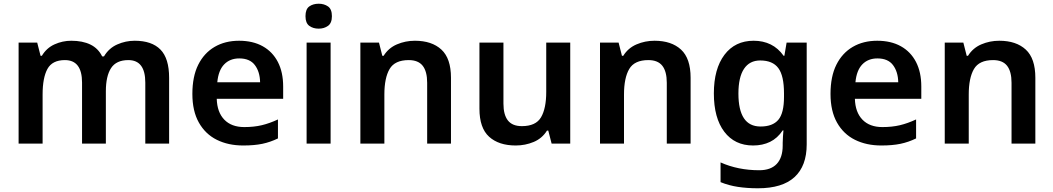

<svg xmlns="http://www.w3.org/2000/svg" viewBox="-20 -772 5662 1032"><path d="M704 -553Q796 -553 842.5 -505.5Q889 -458 889 -354V0H761V-328Q761 -449 670 -449Q605 -449 577 -406Q549 -363 549 -281V0H421V-328Q421 -449 329 -449Q261 -449 235 -401.5Q209 -354 209 -264V0H80V-543H180L198 -472H205Q230 -514 273 -533.5Q316 -553 363 -553Q424 -553 466 -532.5Q508 -512 529 -469H539Q565 -513 610 -533Q655 -553 704 -553Z M1265 -553Q1339 -553 1392 -523.5Q1445 -494 1473.5 -439Q1502 -384 1502 -307V-241H1145Q1147 -169 1185.5 -129Q1224 -89 1293 -89Q1345 -89 1387 -99Q1429 -109 1474 -130V-28Q1433 -8 1390 1Q1347 10 1287 10Q1207 10 1145.5 -20.5Q1084 -51 1049 -113Q1014 -175 1014 -267Q1014 -361 1045.5 -424Q1077 -487 1133.5 -520Q1190 -553 1265 -553ZM1266 -458Q1216 -458 1185 -426Q1154 -394 1148 -330H1378Q1377 -386 1350 -422Q1323 -458 1266 -458Z M1757 -543V0H1628V-543ZM1693 -752Q1722 -752 1743 -737.5Q1764 -723 1764 -685Q1764 -648 1743 -633Q1722 -618 1693 -618Q1663 -618 1642.5 -633Q1622 -648 1622 -685Q1622 -723 1642.5 -737.5Q1663 -752 1693 -752Z M2210 -553Q2301 -553 2352.5 -505.5Q2404 -458 2404 -354V0H2276V-327Q2276 -388 2252 -418.5Q2228 -449 2177 -449Q2102 -449 2074 -401Q2046 -353 2046 -264V0H1917V-543H2017L2035 -472H2042Q2068 -514 2113.5 -533.5Q2159 -553 2210 -553Z M3045 -543V0H2945L2927 -70H2920Q2894 -28 2848.5 -9Q2803 10 2752 10Q2661 10 2609 -37Q2557 -84 2557 -188V-543H2686V-215Q2686 -155 2710 -124.5Q2734 -94 2785 -94Q2860 -94 2888 -141.5Q2916 -189 2916 -278V-543Z M3498 -553Q3589 -553 3640.5 -505.5Q3692 -458 3692 -354V0H3564V-327Q3564 -388 3540 -418.5Q3516 -449 3465 -449Q3390 -449 3362 -401Q3334 -353 3334 -264V0H3205V-543H3305L3323 -472H3330Q3356 -514 3401.5 -533.5Q3447 -553 3498 -553Z M4031 -553Q4082 -553 4122.5 -533Q4163 -513 4192 -472H4196L4208 -543H4316V4Q4316 120 4250.5 180Q4185 240 4054 240Q3996 240 3946.5 232.5Q3897 225 3853 207V101Q3947 143 4061 143Q4123 143 4155 109Q4187 75 4187 10V-4Q4187 -20 4188.5 -39.5Q4190 -59 4191 -71H4187Q4159 -29 4119 -9.5Q4079 10 4028 10Q3929 10 3873 -64Q3817 -138 3817 -270Q3817 -402 3874 -477.5Q3931 -553 4031 -553ZM4066 -447Q4009 -447 3979 -402Q3949 -357 3949 -269Q3949 -181 3978.5 -136.5Q4008 -92 4068 -92Q4133 -92 4163.5 -128Q4194 -164 4194 -251V-270Q4194 -365 4163.5 -406Q4133 -447 4066 -447Z M4695 -553Q4769 -553 4822 -523.5Q4875 -494 4903.5 -439Q4932 -384 4932 -307V-241H4575Q4577 -169 4615.5 -129Q4654 -89 4723 -89Q4775 -89 4817 -99Q4859 -109 4904 -130V-28Q4863 -8 4820 1Q4777 10 4717 10Q4637 10 4575.5 -20.5Q4514 -51 4479 -113Q4444 -175 4444 -267Q4444 -361 4475.5 -424Q4507 -487 4563.5 -520Q4620 -553 4695 -553ZM4696 -458Q4646 -458 4615 -426Q4584 -394 4578 -330H4808Q4807 -386 4780 -422Q4753 -458 4696 -458Z M5351 -553Q5442 -553 5493.5 -505.5Q5545 -458 5545 -354V0H5417V-327Q5417 -388 5393 -418.5Q5369 -449 5318 -449Q5243 -449 5215 -401Q5187 -353 5187 -264V0H5058V-543H5158L5176 -472H5183Q5209 -514 5254.5 -533.5Q5300 -553 5351 -553Z"/></svg>

Font: Noto Sans Nag Mundari SemiBold
Style: Regular
Weight: 600
Version: Version 1.000